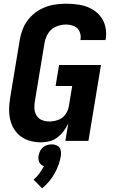

<svg xmlns="http://www.w3.org/2000/svg" viewBox="-20 -763 616 1040"><path d="M202 8Q224 8 247 2.5Q270 -3 290 -18Q310 -33 324.5 -52.5Q339 -72 350 -94L334 0H459L527 -411H300L281 -297H371L353 -188Q349 -164 334 -143Q319 -122 295 -113.5Q271 -105 247 -105Q226 -105 207.5 -112.5Q189 -120 178.5 -136.5Q168 -153 166.5 -173.5Q165 -194 169 -215L221 -529Q225 -556 240 -581Q255 -606 282 -618Q309 -630 336 -630Q359 -630 380 -622Q401 -614 410.5 -593Q420 -572 416 -549V-546H551L553 -553Q558 -588 550 -621Q542 -654 520.5 -679Q499 -704 469 -718.5Q439 -733 405 -738Q371 -743 336 -743Q303 -743 269 -737Q235 -731 203 -714.5Q171 -698 145.5 -671.5Q120 -645 106.5 -613Q93 -581 87 -547L35 -233Q29 -197 29.5 -161.5Q30 -126 41.5 -94Q53 -62 76.5 -38Q100 -14 133 -3Q166 8 202 8ZM208 257Q250 223 276 176Q302 129 310 80Q312 63 308 48Q304 33 290 26Q276 19 260 19Q243 19 227 26Q211 33 201.5 48Q192 63 189 80Q187 92 189 104Q191 116 198.5 124.5Q206 133 218 137Q207 157 193.5 176Q180 195 162 210Z"/></svg>

Font: Iosevka Sparkle Extrabold
Style: Italic
Weight: 800
Italic angle: -9°
Designer: Belleve Invis
Foundry: Belleve Invis
Version: Version 4.5.0; ttfautohint (v1.8.3)